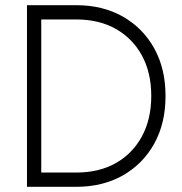

<svg xmlns="http://www.w3.org/2000/svg" viewBox="-20 -720 702 740"><path d="M139 -55V-645H274Q362 -645 426.5 -608.5Q491 -572 527 -506Q563 -440 563 -350Q563 -261 527 -194.5Q491 -128 426.5 -91.5Q362 -55 274 -55ZM114 0H139H274Q376 0 453.5 -44Q531 -88 574.5 -166.5Q618 -245 618 -350Q618 -455 574.5 -533.5Q531 -612 453.5 -656Q376 -700 274 -700H139H114H84V0Z"/></svg>

Font: Jost-300-LightPL
Style: Regular
Weight: 300
Version: Version 3.300; ttfautohint (v0.97) -l 8 -r 50 -G 200 -x 14 -